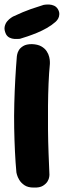

<svg xmlns="http://www.w3.org/2000/svg" viewBox="-28 -849 287 866"><path d="M124 -3Q98 -3 82.5 -13.5Q67 -24 59 -37.5Q51 -51 48.5 -61Q46 -71 46 -71Q42 -114 39.5 -165Q37 -216 36 -271Q35 -326 36.5 -382.5Q38 -439 41 -493Q44 -547 48 -595Q48 -595 49.5 -603.5Q51 -612 57 -622.5Q63 -633 77 -641.5Q91 -650 116 -650Q142 -649 158 -640Q174 -631 182.5 -618Q191 -605 194 -592Q197 -579 197 -570Q197 -561 197 -561Q193 -520 191 -472Q189 -424 188.5 -371.5Q188 -319 188.5 -265Q189 -211 191 -158.5Q193 -106 195 -60Q195 -60 194 -51Q193 -42 186.5 -31Q180 -20 165.5 -11Q151 -2 124 -3ZM62 -674Q62 -674 54.5 -673.5Q47 -673 36.5 -673.5Q26 -674 15.5 -679Q5 -684 -1 -695Q-10 -714 -7 -728.5Q-4 -743 4.5 -753Q13 -763 21.5 -768.5Q30 -774 30 -774Q79 -797 111 -808Q143 -819 169 -827Q169 -827 176.5 -828Q184 -829 194.5 -828.5Q205 -828 215.5 -823.5Q226 -819 233 -808Q240 -796 239.5 -785Q239 -774 235 -766.5Q231 -759 226.5 -754.5Q222 -750 222 -750Q205 -735 183 -722.5Q161 -710 139 -701Q117 -692 96.5 -685Q76 -678 62 -674Z"/></svg>

Font: Sour Gummy Black
Style: Bold
Weight: 700
Version: Version 1.000